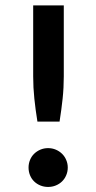

<svg xmlns="http://www.w3.org/2000/svg" viewBox="-20 -703 366 729"><path d="M222.2 -682.6V-413.1Q222.2 -370.1 217.8 -328.6Q213.4 -287.1 206.1 -241.2H122.1Q114.7 -287.1 110.4 -328.6Q106 -370.1 106 -413.1V-682.6ZM88.4 -66.9Q88.4 -82 94 -95.7Q99.6 -109.4 109.6 -119.1Q119.6 -128.9 133.3 -134.8Q147 -140.6 162.6 -140.6Q178.2 -140.6 191.9 -134.8Q205.6 -128.9 215.6 -119.1Q225.6 -109.4 231.4 -95.7Q237.3 -82 237.3 -66.9Q237.3 -51.3 231.4 -37.6Q225.6 -23.9 215.6 -14.2Q205.6 -4.4 191.9 1.2Q178.2 6.8 162.6 6.8Q147 6.8 133.3 1.2Q119.6 -4.4 109.6 -14.2Q99.6 -23.9 94 -37.6Q88.4 -51.3 88.4 -66.9Z"/></svg>

Font: Carlito
Style: Bold
Weight: 700
Designer: Lukasz Dziedzic
Foundry: tyPoland Lukasz Dziedzic
Version: Version 1.104